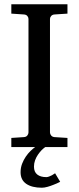

<svg xmlns="http://www.w3.org/2000/svg" viewBox="-20 -691 370 902"><path d="M262.7 163.1Q246.6 171.4 231 177.2Q217.8 182.6 202.9 186.8Q188 190.9 176.8 190.9Q129.9 190.9 103.3 172.6Q76.7 154.3 76.7 118.2Q76.7 97.2 83.7 78.6Q90.8 60.1 101.3 44.7Q111.8 29.3 124 17.6Q135.3 6.8 145 0H33.2V-43L92.8 -46.9Q103.5 -47.9 108.6 -54.7Q113.8 -61.5 113.8 -68.8V-602.1Q113.8 -609.4 108.6 -615.7Q103.5 -622.1 92.8 -623L33.2 -627V-670.9H296.9V-627L235.8 -623Q225.6 -622.1 220.2 -615.7Q214.8 -609.4 214.8 -602.1V-68.8Q214.8 -61.5 220.2 -54.7Q225.6 -47.9 235.8 -46.9L296.9 -43V0H192.4Q184.1 5.9 175.3 14.6Q166 24.4 158 36.1Q149.9 47.9 144.8 62Q139.6 76.2 139.6 91.8Q139.6 116.7 155 128.9Q170.4 141.1 197.8 141.1Q203.1 141.1 210.4 138.4Q217.8 135.7 224.1 132.3Q231.4 128.4 238.8 123Z"/></svg>

Font: Charis SIL Phon
Style: Regular
Weight: 400
Foundry: SIL International
Version: Version 5.000